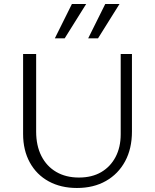

<svg xmlns="http://www.w3.org/2000/svg" viewBox="-20 -927 770 956"><path d="M363 9Q283 9 222.5 -24Q162 -57 128.5 -118Q95 -179 95 -260V-658H160V-272Q160 -202 186 -150.5Q212 -99 260 -71Q308 -43 373 -43Q438 -43 484 -70Q530 -97 555.5 -145.5Q581 -194 581 -259V-658H637V-272Q637 -187 603 -124Q569 -61 507.5 -26Q446 9 363 9ZM253 -736 338 -907H409L302 -736ZM419 -736 504 -907H575L468 -736Z"/></svg>

Font: Ysabeau Office Light
Style: Regular
Weight: 300
Designer: Christian Thalmann (Catharsis Fonts)
Version: Version 2.001;gftools[0.9.30]; featfreeze: tnum,lnum,ss02